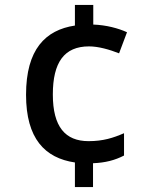

<svg xmlns="http://www.w3.org/2000/svg" viewBox="-20 -744 612 774"><path d="M356 -645V-724H282V-641C163 -623 85 -545 85 -362C85 -185 161 -107 282 -89V10H355V-86C405 -88 443 -98 480 -117V-207C436 -188 396 -175 337 -175C243 -175 193 -233 193 -363C193 -493 239 -557 339 -557C377 -557 422 -544 460 -529L492 -614C457 -630 409 -643 356 -645Z"/></svg>

Font: Noto Sans Medefaidrin Medium
Style: Regular
Weight: 500
Designer: Dalton Maag Ltd
Foundry: Dalton Maag Ltd
Version: Version 1.002